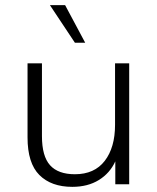

<svg xmlns="http://www.w3.org/2000/svg" viewBox="-20 -716 610 746"><path d="M261 10Q179 10 133 -36Q87 -82 87 -182V-470H143V-187Q143 -109 174.5 -74Q206 -39 271 -39Q347 -39 387 -91Q427 -143 427 -231V-470H482V0H428V-89Q407 -43 364 -16.5Q321 10 261 10ZM271 -550 174 -696H233L311 -550Z"/></svg>

Font: Gantari Light
Style: Regular
Weight: 300
Designer: Anugrah Pasau
Foundry: Lafontype
Version: Version 1.000; ttfautohint (v1.8.3)